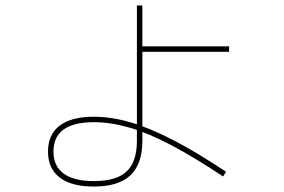

<svg xmlns="http://www.w3.org/2000/svg" viewBox="-20 -652 1040 704"><path d="M324 32Q242 32 199 -1Q156 -34 156 -96Q156 -159 199 -191.5Q242 -224 324 -224Q388 -224 458.5 -203.5Q529 -183 615 -138.5Q701 -94 809 -22L798 -5Q691 -76 607.5 -120Q524 -164 455 -184Q386 -204 324 -204Q250 -204 213 -177Q176 -150 176 -96Q176 -43 213.5 -15.5Q251 12 324 12Q407 12 444.5 -23.5Q482 -59 482 -136V-187V-632H502V-482H820V-462H502V-136Q502 -51 458.5 -9.5Q415 32 324 32Z"/></svg>

Font: M PLUS 1 Thin Thin
Style: Regular
Weight: 250
Version: Version 1.001